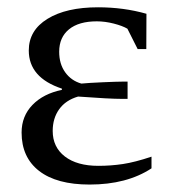

<svg xmlns="http://www.w3.org/2000/svg" viewBox="-20 -491 460 521"><path d="M391.1 -34.2Q324.2 9.8 223.1 9.8Q133.8 9.8 86.2 -27.1Q38.6 -64 38.6 -131.3Q38.6 -175.8 68.1 -206.3Q97.7 -236.8 147.9 -247.1V-250.5Q58.1 -280.3 58.1 -354Q58.1 -408.7 108.9 -439.9Q159.7 -471.2 246.1 -471.2Q315.4 -471.2 377.4 -453.6L377 -357.9H353.5L325.7 -413.1Q312.5 -420.9 288.8 -427Q265.1 -433.1 242.7 -433.1Q193.8 -433.1 167.2 -411.4Q140.6 -389.6 140.6 -350.6Q140.6 -317.4 157 -294.7Q173.3 -272 200.7 -264.2Q220.2 -266.1 259 -267.8Q297.9 -269.5 310.5 -269.5H326.2V-222.7H310.5Q277.3 -222.7 191.9 -229Q158.2 -219.2 140.6 -194.6Q123 -169.9 123 -135.7Q123 -91.8 156 -66.4Q189 -41 247.1 -41Q280.8 -41 313.5 -45.9Q346.2 -50.8 391.1 -65.9Z"/></svg>

Font: Liberation Serif
Style: Regular
Weight: 400
Designer: Steve Matteson
Foundry: Ascender Corporation
Version: Version 2.1.5